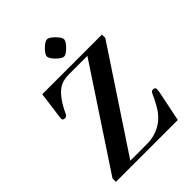

<svg xmlns="http://www.w3.org/2000/svg" viewBox="-253 -1038 1167 1167"><g transform="rotate(-45 330.5 -454.5)"><path d="M289 -835Q289 -847 302.5 -864.5Q316 -882 334 -895.5Q352 -909 363 -909Q375 -909 392.5 -895.5Q410 -882 423.5 -864.5Q437 -847 437 -835Q437 -824 423.5 -806Q410 -788 392.5 -774.5Q375 -761 363 -761Q352 -761 334 -774.5Q316 -788 302.5 -806Q289 -824 289 -835ZM47 0V-29L466 -664H308Q266 -664 237 -650.5Q208 -637 181 -604Q163 -582 149.5 -558.5Q136 -535 124 -509Q120 -501 115.5 -496.5Q111 -492 101 -492Q83 -492 83 -507Q83 -512 84 -520.5Q85 -529 86 -535L107 -693H620V-664L200 -29H348Q390 -29 432.5 -46Q475 -63 506 -95Q527 -116 548 -152.5Q569 -189 582 -220Q585 -228 589.5 -233Q594 -238 604 -238Q622 -238 622 -222Q622 -217 621 -209Q620 -201 619 -195L579 0Z"/></g></svg>

Font: Monomakh
Style: Regular
Weight: 400
Version: Version 1.200; ttfautohint (v1.8.4.7-5d5b)